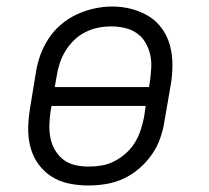

<svg xmlns="http://www.w3.org/2000/svg" viewBox="-20 -561 640 589"><path d="M251 8Q221 8 191.5 2Q162 -4 138 -19.5Q114 -35 97.5 -58Q81 -81 73.5 -109Q66 -137 66.5 -167.5Q67 -198 72 -228L90 -338Q94 -365 103.5 -391.5Q113 -418 129 -442.5Q145 -467 167.5 -486Q190 -505 216 -517Q242 -529 269.5 -535Q297 -541 324 -541Q355 -541 383.5 -533.5Q412 -526 436.5 -511Q461 -496 477.5 -472.5Q494 -449 501.5 -421Q509 -393 509 -362.5Q509 -332 504 -302L485 -192Q481 -165 472 -138.5Q463 -112 446.5 -88Q430 -64 407.5 -44.5Q385 -25 359 -13Q333 -1 305.5 3.5Q278 8 251 8ZM148 -294H437L440 -312Q443 -333 444 -354Q445 -375 440.5 -394.5Q436 -414 425.5 -431.5Q415 -449 398.5 -460Q382 -471 362 -475.5Q342 -480 321 -480Q301 -480 281 -476Q261 -472 242 -462.5Q223 -453 207.5 -438Q192 -423 181 -405Q170 -387 163.5 -367.5Q157 -348 154 -328ZM252 -50Q273 -50 293 -53.5Q313 -57 332 -67Q351 -77 367 -91.5Q383 -106 394 -124Q405 -142 411.5 -162Q418 -182 422 -202L427 -236H138L135 -218Q132 -198 131.5 -177Q131 -156 135 -136.5Q139 -117 149.5 -99.5Q160 -82 175.5 -70.5Q191 -59 211 -54.5Q231 -50 252 -50Z"/></svg>

Font: Iosevka Curly Slab LtEx
Style: Italic
Weight: 300
Width: 7
Italic angle: -9°
Monospace: yes
Designer: Belleve Invis
Foundry: Belleve Invis
Version: Version 11.1.0; ttfautohint (v1.8.3)